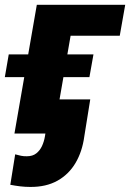

<svg xmlns="http://www.w3.org/2000/svg" viewBox="-32 -548 534 788"><path d="M481.9 -528.3 459.5 -401.4H257.8L188 0H27.3L119.1 -528.3ZM351.6 -324.7 335 -231.4H-12.2L3.9 -324.7ZM177.2 -140.1H338.4L314 11.7Q305.7 73.7 278.1 120.6Q250.5 167.5 203.9 193.6Q157.2 219.7 92.3 219.2Q71.3 219.2 51 216.8Q30.8 214.4 10.3 210.4L30.3 85.4Q42 88.9 54.2 91.3Q66.4 93.8 78.6 93.3Q102.1 93.3 116.9 81.5Q131.8 69.8 140.4 51.3Q148.9 32.7 152.3 12.2Z"/></svg>

Font: Roboto Black
Style: Italic
Weight: 900
Italic angle: -12°
Designer: Christian Robertson
Foundry: Google
Version: Version 3.0; 2020